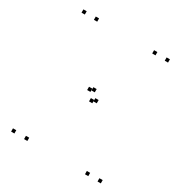

<svg xmlns="http://www.w3.org/2000/svg" viewBox="-173 -872 967 1014"><g transform="rotate(30 310.0 -365.0)"><path d="M507 10V-10H487V10ZM583.5 10V-10H563.5V10ZM140 -720V-740H120V-720ZM64.5 -720V-740H44.5V-720ZM353.5 -345.5V-365.5H333.5V-345.5ZM572 -720V-740H552V-720ZM495.5 -720V-740H475.5V-720ZM315.5 -390.5V-410.5H295.5V-390.5ZM294.5 -381V-401H274.5V-381ZM56.5 10V-10H36.5V10ZM135.5 10V-10H115.5V10ZM333 -334V-354H313V-334Z"/></g></svg>

Font: Monaspace Argon Dots Var
Style: Regular
Weight: 400
Designer: Riley Cran and the Lettermatic Team
Version: Version 1.100 (Monaspace Argon Dots)